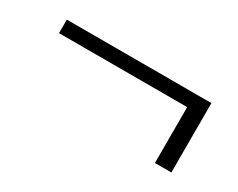

<svg xmlns="http://www.w3.org/2000/svg" viewBox="-45 -558 655 529"><g transform="rotate(30 283.0 -293.5)"><path d="M53.2 -360.8V-403.8H513.2V-183.1H460.9V-360.8Z"/></g></svg>

Font: New Heterodox Mono
Style: Book
Weight: 400
Designer: Hao Chi Kiang <hello@hckiang.com>, Alexey Kryukov <alexios@thessalonica.org.ru>
Version: Version 0.0.3